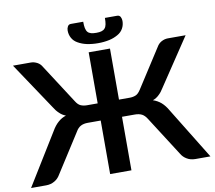

<svg xmlns="http://www.w3.org/2000/svg" viewBox="-94 -1014 1255 1123"><g transform="rotate(-10 534.0 -452.5)"><path d="M877.9 -306.6 1066.4 0H977.1Q948.2 0 926.8 -13.2Q905.8 -25.4 893.6 -46.4L745.6 -277.8Q731.9 -300.3 715.3 -309.1Q698.2 -317.9 673.3 -317.9H597.2V0H470.7V-317.9H394Q369.1 -317.9 352.5 -309.1Q335 -300.3 322.3 -277.8L174.3 -46.4Q162.1 -25.4 141.1 -13.2Q118.7 0 90.8 0H1L189.9 -306.6Q207 -336.4 228.5 -355Q248.5 -373 275.4 -381.8Q253.9 -389.6 237.8 -405.8Q221.2 -420.9 207.5 -443.8L21 -723.1H127.4Q146.5 -723.1 165.5 -712.9Q182.6 -703.6 192.9 -685.1L340.8 -456.1Q354.5 -433.6 370.6 -426.8Q387.2 -419.9 407.2 -419.9H470.7V-723.1H597.2V-419.9H661.1Q680.7 -419.9 697.3 -426.8Q712.4 -433.1 727.1 -456.1L874.5 -685.1Q884.8 -703.1 902.3 -712.9Q921.4 -723.1 940.4 -723.1H1046.4L859.9 -443.8Q845.7 -419.9 830.1 -405.8Q814 -389.6 792 -381.8Q818.8 -373 839.8 -355Q861.3 -335.9 877.9 -306.6ZM534.7 -827.6Q553.7 -827.6 565.4 -831.1Q578.6 -835 585.4 -843.3Q593.3 -851.6 596.2 -867.2Q599.1 -881.8 599.1 -904.8H671.9Q685.1 -904.8 691.4 -894Q697.3 -882.8 697.3 -870.1Q697.3 -845.2 686 -825.2Q674.8 -804.7 652.8 -792.5Q628.9 -778.8 601.6 -772.9Q570.3 -766.1 534.7 -766.1Q498.5 -766.1 467.3 -772.9Q439.9 -778.8 416 -792.5Q394 -804.7 382.8 -825.2Q371.6 -845.2 371.6 -870.1Q371.6 -883.3 377.9 -894Q383.8 -904.8 397 -904.8H470.2Q470.2 -881.8 473.1 -867.2Q476.6 -851.1 483.4 -843.3Q490.2 -835 503.4 -831.1Q514.2 -827.6 534.7 -827.6Z"/></g></svg>

Font: Lato-SemiBold
Style: Bold
Weight: 500
Designer: Lukasz Dziedzic with Adam Twardoch and Botio Nikoltchev
Foundry: tyPoland Lukasz Dziedzic
Version: ""